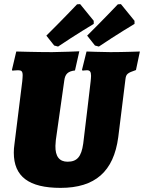

<svg xmlns="http://www.w3.org/2000/svg" viewBox="-20 -900 699 932"><path d="M435 -784V-799L369 -880L354 -879C354 -879 281 -802 205 -727L243 -679L262 -674C346 -731 435 -784 435 -784ZM633 -784V-799L567 -880L552 -879C552 -879 479 -802 403 -727L441 -679L460 -674C544 -731 633 -784 633 -784ZM251 -220 292 -509C296 -541 310 -554 344 -558L365 -651C365 -651 271 -647 233 -647C155 -647 59 -650 59 -650L38 -561L40 -557C40 -557 58 -559 68 -559C84 -559 90 -554 90 -534C90 -526 89 -517 88 -505L50 -199C48 -185 47 -172 47 -159C47 -43 120 12 274 12C442 12 532 -68 554 -234L589 -516C592 -540 598 -546 640 -560L659 -650C659 -650 577 -647 516 -647C481 -647 400 -650 400 -650L378 -561L381 -557C381 -557 393 -559 402 -559C416 -559 422 -552 422 -532C422 -525 421 -516 420 -505C420 -505 392 -265 384 -203C375 -139 354 -115 308 -115C268 -115 248 -141 249 -192C249 -198 250 -211 251 -220Z"/></svg>

Font: Alegreya SC Black
Style: Italic
Weight: 900
Italic angle: -7°
Designer: Juan Pablo del Peral
Foundry: Huerta Tipografica
Version: Version 2.007;PS 002.007;hotconv 1.0.88;makeotf.lib2.5.64775